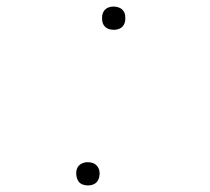

<svg xmlns="http://www.w3.org/2000/svg" viewBox="-20 -558 640 586"><path d="M327 -467Q318 -467 310.5 -470Q303 -473 298 -479.5Q293 -486 292 -494.5Q291 -503 292 -511Q293 -517 296 -522.5Q299 -528 304 -531.5Q309 -535 315 -536.5Q321 -538 327 -538Q335 -538 343 -535Q351 -532 356 -525.5Q361 -519 362 -510.5Q363 -502 362 -494Q361 -488 358 -482.5Q355 -477 350 -473.5Q345 -470 339 -468.5Q333 -467 327 -467ZM248 8Q240 8 232 5Q224 2 219.5 -4.5Q215 -11 213.5 -19.5Q212 -28 213 -36Q214 -42 217 -47.5Q220 -53 225.5 -56.5Q231 -60 236.5 -61.5Q242 -63 248 -63Q257 -63 264.5 -60Q272 -57 277 -50.5Q282 -44 283.5 -35.5Q285 -27 283 -19Q282 -13 279 -7.5Q276 -2 271 1.5Q266 5 260 6.5Q254 8 248 8Z"/></svg>

Font: Iosevka Curly Slab ThEx
Style: Italic
Weight: 100
Width: 7
Italic angle: -9°
Monospace: yes
Designer: Belleve Invis
Foundry: Belleve Invis
Version: Version 11.1.0; ttfautohint (v1.8.3)